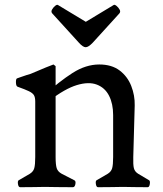

<svg xmlns="http://www.w3.org/2000/svg" viewBox="-20 -780 681 801"><path d="M477 0Q464 0 447.5 0.5Q431 1 389 1Q382 1 380 -12Q378 -25 383 -28Q415 -46 429.5 -55Q444 -64 448 -78.5Q452 -93 452 -125V-300Q452 -347 435 -380.5Q418 -414 384 -427Q350 -440 300.5 -425Q251 -410 186 -360L162 -381Q227 -440 282.5 -475.5Q338 -511 394 -511Q446 -511 479 -486Q512 -461 527.5 -421.5Q543 -382 542 -340L536 -125Q535 -93 538.5 -78.5Q542 -64 556.5 -55Q571 -46 602 -28Q607 -25 605 -12Q603 1 596 1Q554 1 538 0.5Q522 0 509 0ZM152 0Q139 0 122.5 0.5Q106 1 64 1Q57 1 55 -12Q53 -25 58 -28Q90 -46 104.5 -55Q119 -64 123 -78.5Q127 -93 127 -125V-356Q127 -374 121.5 -383Q116 -392 100.5 -399.5Q85 -407 54 -418Q47 -420 46.5 -435.5Q46 -451 51 -453Q56 -455 68 -459Q80 -463 91.5 -467Q103 -471 108 -472Q153 -491 171 -498.5Q189 -506 203 -511L212 -504V-125Q212 -93 216.5 -78.5Q221 -64 237.5 -55Q254 -46 290 -28Q297 -25 294.5 -12Q292 1 284 1Q236 1 217.5 0.5Q199 0 184 0ZM198 -724 309 -602Q326 -583 337.5 -583Q349 -583 367 -602L478 -724Q484 -731 479 -740Q474 -749 466 -755.5Q458 -762 454 -759L338 -689L222 -759Q218 -762 210 -755.5Q202 -749 197 -740Q192 -731 198 -724Z"/></svg>

Font: Anvers
Style: Regular
Weight: 400
Designer: Ishtar van Looy
Version: Version 1.000